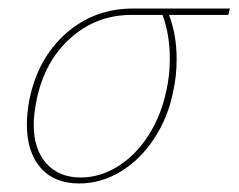

<svg xmlns="http://www.w3.org/2000/svg" viewBox="-20 -427 559 450"><path d="M515 -392H376Q394 -346 394 -288Q394 -249 386 -213Q374 -152 341.5 -102.5Q309 -53 263 -25Q217 3 166 3Q107 3 75 -34Q43 -71 43 -135Q43 -163 49 -194Q69 -291 135 -349Q201 -407 291 -407H519ZM378 -289Q378 -346 361 -392H288Q206 -392 145.5 -338Q85 -284 66 -194Q59 -157 59 -136Q59 -77 88.5 -44Q118 -11 169 -11Q215 -11 257 -37.5Q299 -64 328.5 -110.5Q358 -157 370 -215Q378 -250 378 -289Z"/></svg>

Font: Ysabeau Thin
Style: Italic
Weight: 200
Italic angle: -12°
Designer: Christian Thalmann (Catharsis Fonts)
Version: Version 0.003